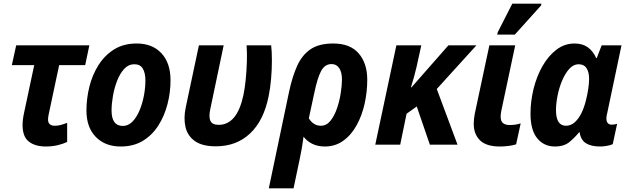

<svg xmlns="http://www.w3.org/2000/svg" viewBox="-20 -795 3461 1055"><path d="M232 10Q173 10 138.5 -17Q104 -44 104 -108Q104 -137 112 -174L168 -437H45L69 -546H471L448 -437H305L248 -169Q244 -151 244 -138Q244 -104 282 -104Q298 -104 314.5 -108.5Q331 -113 349 -120V-15Q326 -4 296 3Q266 10 232 10Z M643 10Q558 10 506.5 -42.5Q455 -95 455 -188Q455 -253 471 -318Q487 -383 521 -437Q555 -491 607 -523.5Q659 -556 731 -556Q817 -556 867 -502.5Q917 -449 917 -354Q917 -288 900.5 -223.5Q884 -159 850.5 -106Q817 -53 765.5 -21.5Q714 10 643 10ZM655 -103Q684 -103 707 -126Q730 -149 746 -186.5Q762 -224 770.5 -268Q779 -312 779 -354Q779 -393 765 -417.5Q751 -442 718 -442Q686 -442 662.5 -416.5Q639 -391 623.5 -351Q608 -311 600.5 -267.5Q593 -224 593 -188Q593 -103 655 -103Z M1166 9Q1091 9 1050.5 -20Q1010 -49 999 -98Q988 -147 1001 -207L1073 -546H1209L1136 -198Q1126 -153 1136 -131Q1146 -109 1182 -109Q1231 -109 1265 -148.5Q1299 -188 1317 -270Q1325 -307 1330 -356.5Q1335 -406 1336.5 -456Q1338 -506 1335 -546H1470Q1474 -512 1474 -462.5Q1474 -413 1469.5 -361Q1465 -309 1456 -266Q1429 -132 1354 -61.5Q1279 9 1166 9Z M1568 -289Q1586 -374 1613 -433.5Q1640 -493 1686.5 -524.5Q1733 -556 1811 -556Q1904 -556 1951 -501.5Q1998 -447 1998 -357Q1998 -290 1983.5 -225Q1969 -160 1939.5 -106.5Q1910 -53 1866 -21.5Q1822 10 1765 10Q1725 10 1695.5 -5Q1666 -20 1648 -44Q1644 -13 1638.5 19Q1633 51 1626 83L1593 240H1457ZM1743 -104Q1774 -104 1796 -131.5Q1818 -159 1832 -200.5Q1846 -242 1852.5 -285Q1859 -328 1859 -358Q1859 -398 1844 -420.5Q1829 -443 1802 -443Q1765 -443 1744.5 -405Q1724 -367 1706 -280L1677 -145Q1688 -126 1705 -115Q1722 -104 1743 -104Z M2042 0 2158 -546H2295L2269 -428Q2263 -402 2255 -372.5Q2247 -343 2238 -315H2241L2444 -546H2598L2380 -306L2494 0H2342L2270 -210L2214 -170L2179 0Z M2727 10Q2652 10 2617.5 -24Q2583 -58 2583 -115Q2583 -140 2589 -171L2669 -546H2811L2735 -188Q2731 -169 2731 -155Q2731 -128 2744.5 -118Q2758 -108 2780 -108Q2796 -108 2810.5 -110Q2825 -112 2841 -117L2816 -2Q2798 4 2773.5 7Q2749 10 2727 10ZM2712 -605 2715 -618 2795 -775H2955L2953 -765L2809 -605Z M3029 10Q2969 10 2932 -35Q2895 -80 2895 -170Q2895 -239 2912 -307.5Q2929 -376 2961 -432Q2993 -488 3037.5 -522Q3082 -556 3137 -556Q3181 -556 3210 -535Q3239 -514 3256 -476H3259L3286 -546H3395L3316 -171Q3312 -157 3312 -145Q3312 -110 3342 -110Q3358 -110 3371 -115L3347 -3Q3335 3 3314.5 6.5Q3294 10 3278 10Q3228 10 3199.5 -8Q3171 -26 3165 -68H3162Q3140 -41 3110 -15.5Q3080 10 3029 10ZM3090 -104Q3117 -104 3138.5 -123.5Q3160 -143 3175 -174Q3190 -205 3199 -241Q3217 -312 3217 -363Q3217 -398 3203 -420Q3189 -442 3159 -442Q3131 -442 3108 -416.5Q3085 -391 3068.5 -351.5Q3052 -312 3043.5 -268.5Q3035 -225 3035 -190Q3035 -104 3090 -104Z"/></svg>

Font: Noto Sans SemiCondensed
Style: Bold Italic
Weight: 700
Width: 4
Italic angle: -12°
Designer: Monotype Design Team
Foundry: Monotype Imaging Inc.
Version: Version 2.013; ttfautohint (v1.8.4.7-5d5b)